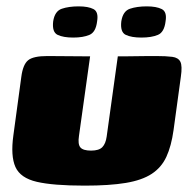

<svg xmlns="http://www.w3.org/2000/svg" viewBox="-20 -576 598 603"><path d="M263 -399 228 -149Q224 -123 232.5 -113Q241 -103 266 -103Q291 -103 301.5 -114Q312 -125 315 -147L350 -399Q351 -399 368 -399Q385 -399 407.5 -399.5Q430 -400 448.5 -400Q467 -400 471 -400Q502 -400 521 -397.5Q540 -395 546.5 -382Q553 -369 548 -335L525 -167Q518 -117 502.5 -83.5Q487 -50 456.5 -30Q426 -10 375 -1.5Q324 7 246 7Q147 7 95.5 -5Q44 -17 28.5 -51.5Q13 -86 22 -151L47 -335Q52 -373 68 -386.5Q84 -400 129 -400Q163 -400 196 -399.5Q229 -399 263 -399ZM424 -458Q393 -458 375 -466.5Q357 -475 361 -509Q366 -541 388 -548.5Q410 -556 441 -556Q471 -556 488 -547.5Q505 -539 500 -509Q496 -475 476 -466.5Q456 -458 424 -458ZM210 -458Q179 -458 161 -466.5Q143 -475 147 -509Q152 -541 174 -548.5Q196 -556 227 -556Q257 -556 273.5 -547.5Q290 -539 285 -509Q281 -475 261 -466.5Q241 -458 210 -458Z"/></svg>

Font: Genos Thin Black
Style: Italic
Weight: 900
Italic angle: -8°
Version: Version 1.010